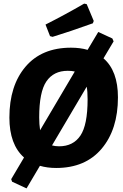

<svg xmlns="http://www.w3.org/2000/svg" viewBox="-20 -919 682 1063"><path d="M446 -899 460 -896 499 -803 494 -790Q366 -744 271 -715L257 -719L232 -783Q341 -838 446 -899ZM373 -655Q424 -655 465 -643L524 -742L602 -706L609 -690L553 -596Q633 -527 633 -380Q633 -203 543 -96Q453 11 291 11Q242 11 201 -1L127 124L47 87L42 73L113 -47Q32 -119 32 -268Q32 -445 121.5 -550Q211 -655 373 -655ZM355 -527Q277 -527 237 -468.5Q197 -410 197 -269Q197 -231 202 -198L394 -523Q379 -527 355 -527ZM465 -369Q465 -414 460 -439L268 -114Q286 -109 307 -109Q385 -109 425 -168Q465 -227 465 -369Z"/></svg>

Font: Alegreya Sans SC ExtraBold
Style: Italic
Weight: 800
Italic angle: -7°
Designer: Juan Pablo del Peral
Foundry: Huerta Tipografica
Version: Version 2.007